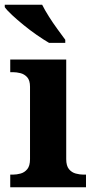

<svg xmlns="http://www.w3.org/2000/svg" viewBox="-26 -786 398 806"><path d="M17 0V-53H29Q44 -53 60.5 -57.5Q77 -62 88.5 -75.9Q100 -89.8 100 -117.7V-422Q100 -448.9 88 -462Q76 -475 59.5 -479Q43 -483 29 -483H17V-536H252V-118Q252 -90 263.5 -76Q275 -62 292 -57.5Q309 -53 323 -53H335V0ZM180 -606Q156 -620 128 -639.5Q100 -659 73 -681Q46 -703 24.5 -723Q3 -743 -6 -756V-766H151Q162 -744 179 -717Q196 -690 215 -664Q234 -638 248 -619V-606Z"/></svg>

Font: Noto Serif Test
Style: Regular
Weight: 400
Version: Version 1.000